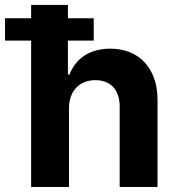

<svg xmlns="http://www.w3.org/2000/svg" viewBox="-64 -747 708 767"><path d="M-44 -584.9H60.4V0H211.6V-315.3C212 -385.7 255 -426.8 316.8 -426.8C378.2 -426.8 414.4 -387.4 414.1 -320.3V0H565.3V-347.3C565.7 -475.1 490.4 -552.6 376.8 -552.6C294 -552.6 238.6 -513.5 213.8 -449.2H207.4V-584.9H310.4V-674H207.4V-727.3H60.4V-674H-44Z"/></svg>

Font: Inter-Hewn
Style: Bold
Weight: 700
Designer: Rasmus Andersson
Foundry: rsms
Version: Version 3.012;git-f93a4a705